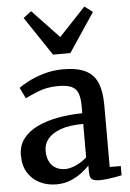

<svg xmlns="http://www.w3.org/2000/svg" viewBox="-59 -912 657 967"><g transform="rotate(-5 269.5 -429.0)"><path d="M186.5 11Q142 11 104.5 -7Q67 -25 44 -60.8Q21 -96.5 21 -150.5Q21 -199.5 47.8 -234.2Q74.5 -269 120.5 -290.8Q166.5 -312.5 225 -323.2Q283.5 -334 347.5 -334.5V-368Q347.5 -410 338.5 -434.8Q329.5 -459.5 306 -470.5Q282.5 -481.5 239 -481.5Q182 -481.5 138.8 -464.2Q95.5 -447 71 -434.5L44.5 -489Q56 -499 89 -516.8Q122 -534.5 169.5 -549Q217 -563.5 270 -563.5Q341.5 -563.5 383.2 -542.8Q425 -522 443.2 -478.5Q461.5 -435 461.5 -366.5V-53L517.5 -52.5V-6Q506.5 -3.5 487.2 0Q468 3.5 446.5 6.2Q425 9 407 9Q378 9 366.5 0.2Q355 -8.5 355 -38.5V-69.5Q342.5 -55.5 318.8 -36.8Q295 -18 261.5 -3.5Q228 11 186.5 11ZM238 -62Q263.5 -62 294 -76.2Q324.5 -90.5 347.5 -111.5V-280.5Q279 -280.5 234.5 -264.8Q190 -249 168.5 -222.8Q147 -196.5 147 -163.5Q147 -128.5 159 -106Q171 -83.5 191.5 -72.8Q212 -62 238 -62ZM226.5 -641.5 95 -838 135.5 -869 270.5 -726.5 404.5 -869 445.5 -838 314 -641.5Z"/></g></svg>

Font: Merriweather 28pt SemiBold
Style: Regular
Weight: 600
Version: Version 2.100